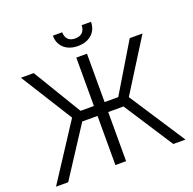

<svg xmlns="http://www.w3.org/2000/svg" viewBox="-150 -1035 1191 1187"><g transform="rotate(-20 445.5 -442.0)"><path d="M480.5 -388.7H570.3L761.7 -707H845.7L631.8 -366.2L871.1 0H791L581.1 -323.2H480.5V0H410.2V-323.2H309.6L99.6 0H19.5L258.8 -367.2L45.9 -707H129.9L322.3 -388.7H410.2V-707H480.5ZM445.3 -770.5Q407.2 -770.5 378.9 -784.7Q350.6 -798.8 335.4 -824.5Q320.3 -850.1 320.3 -883.8H381.8Q381.8 -855.5 397.5 -837.9Q413.1 -820.3 445.3 -820.3Q477.5 -820.3 493.7 -837.9Q509.8 -855.5 509.8 -883.8H571.3Q571.3 -850.1 555.9 -824.5Q540.5 -798.8 512 -784.7Q483.4 -770.5 445.3 -770.5Z"/></g></svg>

Font: Pretendard Std Light
Style: Regular
Weight: 300
Designer: Base glyphs from Inter by Rasmus Andersson; Hangeul glyphs from Noto Sans CJK(Source Han Sans) by Jang Soo-young and Kan
Foundry: Kil Hyung-jin
Version: Version 1.309